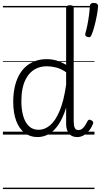

<svg xmlns="http://www.w3.org/2000/svg" viewBox="-20 -926 695 1321"><path d="M238 17Q187 17 149.5 -11.5Q112 -40 91.5 -94.5Q71 -149 71 -227Q71 -278 80.5 -323Q90 -368 108.5 -404Q127 -440 155 -465.5Q183 -491 219.5 -505Q256 -519 302 -519Q337 -519 369 -509.5Q401 -500 435 -480V-871Q435 -881 441.5 -885.5Q448 -890 461 -890Q475 -890 481 -885.5Q487 -881 487 -871V-94Q487 -63 494 -47Q501 -31 520 -31Q532 -31 542 -37.5Q552 -44 562 -58Q572 -72 583 -94Q587 -102 593.5 -102.5Q600 -103 609 -98Q617 -94 620 -87.5Q623 -81 620 -75Q609 -46 591.5 -25.5Q574 -5 554 6Q534 17 512 17Q486 17 469 6Q452 -5 443.5 -26Q435 -47 435 -77Q435 -105 435 -132Q435 -159 435 -185Q412 -112 381.5 -67.5Q351 -23 315 -3Q279 17 238 17ZM127 -228Q127 -175 139 -130.5Q151 -86 177.5 -59.5Q204 -33 246 -33Q287 -33 324 -63.5Q361 -94 390 -162.5Q419 -231 435 -343V-429Q398 -454 365 -462Q332 -470 304 -470Q270 -470 242.5 -460Q215 -450 193.5 -430Q172 -410 157 -381Q142 -352 134.5 -314Q127 -276 127 -228ZM581 -672Q570 -676 567.5 -682Q565 -688 568 -699Q575 -722 581.5 -755Q588 -788 592.5 -822.5Q597 -857 598 -883Q598 -892 604 -899Q610 -906 625 -906Q641 -906 648.5 -899Q656 -892 655 -883Q653 -855 646 -818Q639 -781 629.5 -745Q620 -709 609 -684Q606 -676 600.5 -672Q595 -668 581 -672ZM0 365H630V375H0ZM0 -20H630V0H0ZM0 -505H630V-500H0ZM0 -885H630V-875H0Z"/></svg>

Font: Playwrite AT Guides
Style: Regular
Weight: 400
Designer: Veronika Burian, José Scaglione
Foundry: TypeTogether
Version: Version 1.003